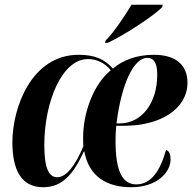

<svg xmlns="http://www.w3.org/2000/svg" viewBox="-20 -776 809 806"><path d="M423 -605 421 -596H432C507 -631 630 -713 661 -746L663 -756H532C504 -709 460 -643 423 -605ZM161 10C241 10 287 -43 332 -140H334C353 -37 426 10 531 10C640 10 696 -54 696 -106C696 -133 688 -143 677 -147C653 -60 615 -2 552 -2C496 -2 465 -53 465 -184C465 -206 466 -232 468 -248H501C657 -248 767 -321 767 -429C767 -504 717 -546 626 -546C554 -546 496 -524 454 -488C419 -528 377 -546 310 -546C114 -546 32 -327 32 -178C32 -62 70 10 161 10ZM483 -258H469C490 -424 541 -533 598 -533C627 -533 640 -511 640 -462C640 -341 573 -258 483 -258ZM220 -32C185 -32 166 -70 166 -167C166 -348 240 -528 349 -528C386 -528 420 -512 445 -481C369 -419 329 -297 329 -200C329 -185 329 -174 330 -162C295 -79 258 -32 220 -32Z"/></svg>

Font: Noto Serif Display Condensed
Style: Bold Italic
Weight: 700
Width: 3
Italic angle: -12°
Designer: Monotype Design Team
Foundry: Monotype Imaging Inc.
Version: Version 2.009